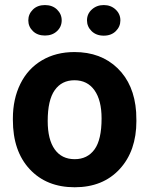

<svg xmlns="http://www.w3.org/2000/svg" viewBox="-20 -749 605 778"><path d="M32.2 -269Q32.2 -347.7 62.5 -409.2Q92.8 -470.7 149.7 -504.4Q206.5 -538.1 281.7 -538.1Q388.7 -538.1 456.3 -472.7Q523.9 -407.2 531.7 -294.9L532.7 -258.8Q532.7 -137.2 464.8 -63.7Q397 9.8 282.7 9.8Q168.5 9.8 100.3 -63.5Q32.2 -136.7 32.2 -262.7ZM173.3 -258.8Q173.3 -183.6 201.7 -143.8Q230 -104 282.7 -104Q334 -104 362.8 -143.3Q391.6 -182.6 391.6 -269Q391.6 -342.8 362.8 -383.3Q334 -423.8 281.7 -423.8Q230 -423.8 201.7 -383.5Q173.3 -343.3 173.3 -258.8ZM230 -666.5Q230 -640.6 210.9 -622.8Q191.9 -605 162.1 -605Q131.8 -605 113.3 -623Q94.7 -641.1 94.7 -666.5Q94.7 -691.9 113.3 -710.2Q131.8 -728.5 162.1 -728.5Q192.4 -728.5 211.2 -710.2Q230 -691.9 230 -666.5ZM332.5 -666.5Q332.5 -692.9 352.3 -710.7Q372.1 -728.5 400.4 -728.5Q429.2 -728.5 448.5 -710.4Q467.8 -692.4 467.8 -666.5Q467.8 -641.1 449.2 -622.8Q430.7 -604.5 400.4 -604.5Q370.1 -604.5 351.3 -622.8Q332.5 -641.1 332.5 -666.5Z"/></svg>

Font: TypoPRO Roboto
Style: Bold
Weight: 700
Designer: Google
Version: Version 2.136; 2016